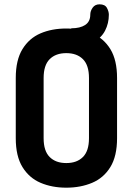

<svg xmlns="http://www.w3.org/2000/svg" viewBox="-20 -863 614 889"><path d="M287 6Q221 6 168 -16.5Q115 -39 84 -89.5Q53 -140 53 -223V-502Q53 -585 84 -635.5Q115 -686 167.5 -708.5Q220 -731 287 -731Q353 -731 406.5 -708.5Q460 -686 491 -635.5Q522 -585 522 -502V-223Q522 -140 491 -89.5Q460 -39 406.5 -16.5Q353 6 287 6ZM287 -108Q336 -108 364 -136Q392 -164 392 -223V-502Q392 -561 364 -589Q336 -617 287 -617Q238 -617 210 -589Q182 -561 182 -502V-223Q182 -164 210 -136Q238 -108 287 -108ZM310 -647V-732Q351 -732 374.5 -747.5Q398 -763 398 -795Q398 -812 409 -827.5Q420 -843 441 -843Q466 -843 475 -826.5Q484 -810 484 -795Q484 -755 466.5 -721Q449 -687 411 -667Q373 -647 310 -647Z"/></svg>

Font: Dosis
Style: Bold
Weight: 700
Designer: EdgarTolentino, PabloImpallari, IginoMarini
Foundry: EdgarTolentino, PabloImpallari, IginoMarini
Version: Version 3.001; ttfautohint (v1.8.2)